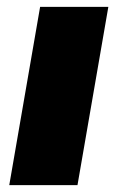

<svg xmlns="http://www.w3.org/2000/svg" viewBox="-20 -540 343 560"><path d="M7 0H206L296 -520H97Z"/></svg>

Font: Fixel Display Black
Style: Italic
Weight: 900
Italic angle: -10°
Designer: AlfaBravo + MacPaw
Foundry: Kyrylo Tkachov, Marchela Mozhyna, Serhii Makarenko, Maria Weinstein, Zakhar Kryvoshyya
Version: Version 1.210;Glyphs 3.2 (3217)